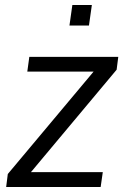

<svg xmlns="http://www.w3.org/2000/svg" viewBox="-20 -743 496 763"><path d="M4.5 0 11 -51.5 352 -458.5H88.5L96.5 -517H450L443.5 -466L103 -59H388.5L380 0ZM256 -641.5 267.5 -723H345L333.5 -641.5Z"/></svg>

Font: Public Sans Thin Light
Style: Italic
Weight: 300
Italic angle: -8°
Version: Version 2.001